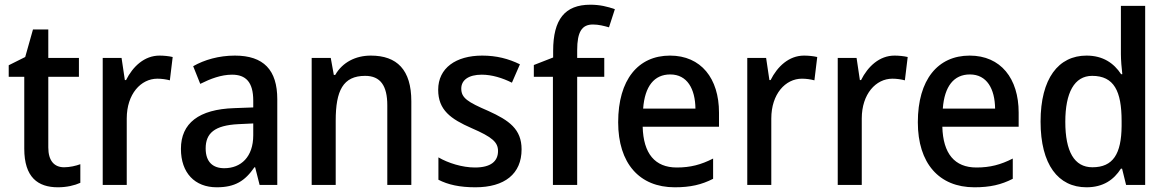

<svg xmlns="http://www.w3.org/2000/svg" viewBox="-20 -785 4955 815"><path d="M252 -75C210 -75 185 -103 185 -159V-459H315V-539H185V-660H120L87 -543L17 -508V-459H83V-154C83 -32 141 10 226 10C263 10 297 2 321 -9V-88C302 -81 276 -75 252 -75Z M657 -549C593 -549 544 -503 515 -445H510L496 -539H416V0H518V-282C518 -386 578 -451 648 -451C667 -451 686 -448 701 -444L713 -543C696 -547 675 -549 657 -549Z M977 -549C909 -549 847 -531 800 -504L830 -429C874 -451 919 -468 965 -468C1023 -468 1055 -437 1055 -358V-329L974 -326C824 -321 748 -262 748 -153C748 -51 807 10 900 10C978 10 1020 -17 1060 -75H1063L1082 0H1157V-364C1157 -488 1099 -549 977 -549ZM992 -258 1055 -261V-211C1055 -119 1003 -71 932 -71C884 -71 853 -97 853 -155C853 -219 890 -253 992 -258Z M1554 -549C1490 -549 1434 -521 1403 -467H1397L1384 -539H1303V0H1405V-273C1405 -400 1436 -463 1530 -463C1595 -463 1624 -421 1624 -338V0H1726V-355C1726 -489 1665 -549 1554 -549Z M2194 -151C2194 -237 2141 -274 2053 -314C1965 -352 1938 -369 1938 -409C1938 -445 1969 -468 2025 -468C2068 -468 2113 -454 2153 -434L2187 -512C2138 -536 2087 -549 2027 -549C1915 -549 1840 -496 1840 -404C1840 -318 1893 -280 1982 -241C2070 -203 2094 -181 2094 -144C2094 -100 2063 -74 1996 -74C1942 -74 1882 -93 1841 -117V-22C1882 -1 1931 10 1998 10C2122 10 2194 -47 2194 -151Z M2545 -459V-539H2430V-572C2430 -650 2450 -681 2497 -681C2521 -681 2544 -675 2565 -669L2590 -746C2559 -757 2526 -765 2486 -765C2378 -765 2328 -703 2328 -569V-541L2246 -509V-459H2327V0H2430V-459Z M2824 -549C2689 -549 2604 -447 2604 -266C2604 -92 2694 10 2844 10C2911 10 2958 -1 3007 -26V-112C2956 -86 2911 -74 2853 -74C2760 -74 2711 -133 2708 -247H3032V-307C3032 -452 2956 -549 2824 -549ZM2825 -469C2897 -469 2931 -408 2932 -324H2710C2717 -419 2757 -469 2825 -469Z M3393 -549C3329 -549 3280 -503 3251 -445H3246L3232 -539H3152V0H3254V-282C3254 -386 3314 -451 3384 -451C3403 -451 3422 -448 3437 -444L3449 -543C3432 -547 3411 -549 3393 -549Z M3777 -549C3713 -549 3664 -503 3635 -445H3630L3616 -539H3536V0H3638V-282C3638 -386 3698 -451 3768 -451C3787 -451 3806 -448 3821 -444L3833 -543C3816 -547 3795 -549 3777 -549Z M4096 -549C3961 -549 3876 -447 3876 -266C3876 -92 3966 10 4116 10C4183 10 4230 -1 4279 -26V-112C4228 -86 4183 -74 4125 -74C4032 -74 3983 -133 3980 -247H4304V-307C4304 -452 4228 -549 4096 -549ZM4097 -469C4169 -469 4203 -408 4204 -324H3982C3989 -419 4029 -469 4097 -469Z M4592 10C4663 10 4708 -22 4738 -69H4743L4760 0H4841V-760H4738V-555C4738 -532 4741 -494 4744 -470H4739C4708 -517 4662 -549 4592 -549C4473 -549 4397 -452 4397 -269C4397 -86 4472 10 4592 10ZM4617 -75C4540 -75 4502 -142 4502 -268C4502 -391 4540 -463 4616 -463C4709 -463 4741 -398 4741 -271V-250C4740 -132 4705 -75 4617 -75Z"/></svg>

Font: Noto Sans Myanmar UI SemiCondensed Medium
Style: Regular
Weight: 500
Width: 4
Designer: Monotype Design Team
Foundry: Monotype Imaging Inc.
Version: Version 2.103